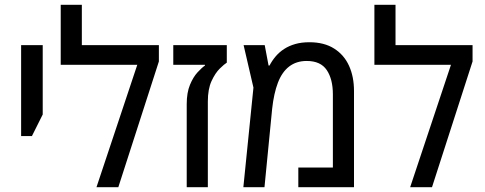

<svg xmlns="http://www.w3.org/2000/svg" viewBox="-20 -780 2019 800"><path d="M68 -213V-592H158V-303L113 -213Z M321 -592H642V-524L473 0H382L552 -510H233V-760H321Z M758 0V-346Q758 -394 771.5 -426.5Q785 -459 803 -478.5Q821 -498 834 -507V-510H702V-592H925V-519Q915 -513 896 -494.5Q877 -476 861.5 -442.5Q846 -409 846 -357V0Z M1269 -604Q1331 -604 1372.5 -577.5Q1414 -551 1434.5 -505.5Q1455 -460 1455 -401V0H1223V-82H1367V-387Q1367 -450 1341.5 -488Q1316 -526 1258 -526Q1215 -526 1185 -503Q1155 -480 1138 -435.5Q1121 -391 1114 -327L1082 0H994L1036 -415L995 -592H1083L1099 -507H1103Q1114 -528 1129 -545.5Q1144 -563 1164 -576Q1184 -589 1210 -596.5Q1236 -604 1269 -604Z M1628 -592H1949V-524L1780 0H1689L1859 -510H1540V-760H1628Z"/></svg>

Font: Noto Sans Hebrew SemiCondensed
Style: Regular
Weight: 400
Width: 4
Designer: Monotype Design Team
Foundry: Monotype Imaging Inc.
Version: Version 2.003